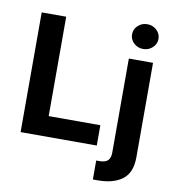

<svg xmlns="http://www.w3.org/2000/svg" viewBox="-101 -856 1038 1149"><g transform="rotate(10 418.0 -282.0)"><path d="M65.9 0V-727.5H214.8V-123.5H528.8V0ZM627.4 -545.9H774.4V27.8Q774.4 122.1 720 163.1Q665.5 204.1 570.8 204.1H541V88.9H560.5Q597.2 88.9 612.3 73Q627.4 57.1 627.4 25.9ZM701.2 -617.2Q668 -617.2 644.5 -639.2Q621.1 -661.1 621.1 -692.4Q621.1 -723.6 644.5 -745.6Q668 -767.6 701.2 -767.6Q734.4 -767.6 758.1 -745.6Q781.7 -723.6 781.7 -692.4Q781.7 -661.1 758.1 -639.2Q734.4 -617.2 701.2 -617.2Z"/></g></svg>

Font: Inter-Bold
Style: Bold
Weight: 700
Designer: Rasmus Andersson
Foundry: rsms
Version: Version 4.000;git-a52131595